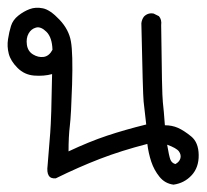

<svg xmlns="http://www.w3.org/2000/svg" viewBox="-20 -306 540 502"><path d="M433.6 176.8Q411.1 173.8 397 156.2Q382.8 138.7 375.5 116.7Q368.2 94.7 365.2 70.3Q296.9 87.9 241.2 109.4Q185.5 130.9 126 160.2Q99.6 163.1 104.5 126Q108.4 78.1 111.3 41.5Q114.3 4.9 116.2 -112.3Q94.7 -106.4 69.3 -108.4Q43.9 -110.4 25.9 -128.4Q7.8 -146.5 2.9 -165.5Q-2 -184.6 1 -203.6Q3.9 -222.7 8.8 -238.3Q13.7 -253.9 27.8 -265.1Q42 -276.4 57.6 -282.2Q73.2 -288.1 92.3 -284.2Q111.3 -280.3 135.7 -254.4Q160.2 -228.5 165.5 -197.3Q170.9 -166 168.5 -85.4Q166 -4.9 162.6 22.9Q159.2 50.8 159.2 89.8Q212.9 64.5 259.8 48.8Q306.6 33.2 362.3 19.5Q357.4 -22.5 355.5 -40.5Q353.5 -58.6 349.6 -245.1Q350.6 -254.9 356.4 -262.7Q367.2 -273.4 381.8 -270.5L395.5 -263.7Q403.3 -254.9 401.4 -240.2Q403.3 -58.6 405.8 -38.6Q408.2 -18.6 411.1 21.5Q429.7 21.5 445.3 28.3Q460.9 35.2 480 50.8Q499 66.4 499.5 99.1Q500 131.8 481 152.3Q461.9 172.9 433.6 176.8ZM438.5 123Q449.2 117.2 451.7 107.9Q454.1 98.6 447.8 89.8Q441.4 81.1 417 72.3Q421.9 101.6 425.3 110.8Q428.7 120.1 438.5 123ZM117.2 -175.8Q116.2 -208 101.6 -222.7Q86.9 -237.3 74.2 -233.9Q61.5 -230.5 54.7 -218.3Q47.9 -206.1 50.3 -189Q52.7 -171.9 66.4 -163.6Q80.1 -155.3 94.2 -157.2Q108.4 -159.2 117.2 -175.8Z"/></svg>

Font: JasonHandwriting4
Style: Regular
Weight: 400
Version: Version 1.01.21